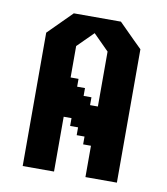

<svg xmlns="http://www.w3.org/2000/svg" viewBox="-70 -643 613 703"><g transform="rotate(10 236.5 -291.5)"><path d="M381.6 -525.1 323.4 -583.3H148.3L61 -496V-0.2H177.5V-204H206.6V-174.9H236.1V-145.8H265.2V-116.7H294.3V-0.2H411.2V-496ZM294.3 -262.6H265.2V-291.8H236.1V-320.9H206.9V-350H177.5V-466.8L236.1 -525.1L294.3 -466.8Z"/></g></svg>

Font: Stepalange Short
Style: Regular
Weight: 400
Designer: Szymon Furjan
Version: Version 1.001;Fontself Maker 3.5.8